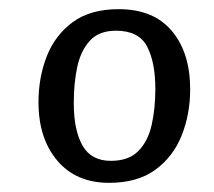

<svg xmlns="http://www.w3.org/2000/svg" viewBox="-20 -761 467 419"><path d="M218 -362Q146 -362 105 -410.5Q64 -459 64 -538Q64 -592 82 -638Q100 -684 138.5 -712.5Q177 -741 239 -741Q315 -741 355 -693.5Q395 -646 395 -566Q395 -512 376.5 -465.5Q358 -419 319 -390.5Q280 -362 218 -362ZM222 -410Q261 -410 282 -431.5Q303 -453 311 -488.5Q319 -524 319 -567Q319 -625 301 -659.5Q283 -694 233 -694Q196 -694 176 -672Q156 -650 148.5 -614.5Q141 -579 141 -536Q141 -477 160 -443.5Q179 -410 222 -410Z"/></svg>

Font: Literata 12pt
Style: Italic
Weight: 400
Italic angle: -2°
Designer: Latin by Veronika Burian and Jose Scaglione. Greek by Irene Vlachou. Cyrillic by Vera Evstafieva
Foundry: TypeTogether
Version: Version 3.002